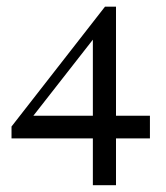

<svg xmlns="http://www.w3.org/2000/svg" viewBox="-20 -441 497 575"><path d="M14.5 -26.6V-62.1L294.4 -421L317.7 -398.4L68.5 -79.8L59.7 -94.4H429V-26.6ZM258.1 113.7V-334.7L294.4 -421H327.4V113.7Z"/></svg>

Font: Playfair 12pt
Style: Regular
Weight: 400
Designer: Claus Eggers Sørensen
Foundry: Claus Eggers Sørensen
Version: Version 2.000;gftools[0.9.28]